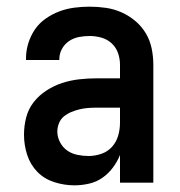

<svg xmlns="http://www.w3.org/2000/svg" viewBox="-20 -548 540 576"><path d="M203 8Q173 8 143 -1.5Q113 -11 92 -32.5Q71 -54 61.5 -83.5Q52 -113 52 -144Q52 -170 58.5 -195.5Q65 -221 81 -241.5Q97 -262 119.5 -276.5Q142 -291 166.5 -299Q191 -307 217 -310Q243 -313 269 -313H340V-354Q340 -372 334 -389Q328 -406 315 -418Q302 -430 284.5 -435Q267 -440 249 -440Q233 -440 217 -437Q201 -434 187.5 -425Q174 -416 166 -401.5Q158 -387 158 -371V-368H58V-373Q58 -396 65 -418.5Q72 -441 85 -460Q98 -479 117.5 -492.5Q137 -506 158.5 -514Q180 -522 203 -525Q226 -528 249 -528Q273 -528 297.5 -524.5Q322 -521 344.5 -511Q367 -501 386 -485Q405 -469 417.5 -448Q430 -427 435 -402.5Q440 -378 440 -354V0H340V-83Q332 -63 318.5 -45Q305 -27 287 -14.5Q269 -2 247 3Q225 8 203 8ZM246 -80Q265 -80 284 -86.5Q303 -93 316 -107.5Q329 -122 334.5 -141Q340 -160 340 -180V-225H269Q256 -225 243.5 -224Q231 -223 218.5 -220Q206 -217 194 -212Q182 -207 172 -199Q162 -191 157 -178.5Q152 -166 152 -153Q152 -137 160 -121.5Q168 -106 181.5 -96.5Q195 -87 212 -83.5Q229 -80 246 -80Z"/></svg>

Font: Iosevka Term Curly Semibold
Style: Regular
Weight: 600
Designer: Belleve Invis
Foundry: Belleve Invis
Version: Version 32.3.0